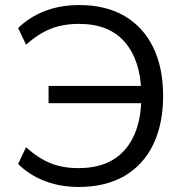

<svg xmlns="http://www.w3.org/2000/svg" viewBox="-20 -734 730 763"><path d="M292.9 8.9Q218.3 8.9 157.2 -14.9Q96.1 -38.7 52 -82.4L83.4 -148.8Q131.5 -105.6 180.1 -85.7Q228.7 -65.9 292 -65.9Q412.4 -65.9 475.9 -138.3Q539.5 -210.7 541.9 -343.2L568.4 -323.9H173V-392.6H566.9L541.4 -368.1Q538 -495.7 475.4 -567.4Q412.9 -639.1 293.9 -639.1Q230.5 -639.1 181.7 -619.7Q132.9 -600.3 83.4 -556.6L52 -622.6Q97.5 -666.8 158.8 -690.4Q220.2 -713.9 295.2 -713.9Q401 -713.9 475.5 -670Q550 -626 589.1 -545.3Q628.2 -464.5 628.2 -353Q628.2 -241.5 589.1 -160.2Q550 -79 475.1 -35Q400.1 8.9 292.9 8.9Z"/></svg>

Font: Mulish ExtraLight
Style: Regular
Weight: 200
Designer: Vernon Adams
Foundry: Vernon Adams
Version: Version 3.603